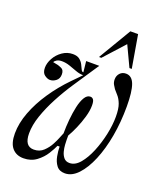

<svg xmlns="http://www.w3.org/2000/svg" viewBox="-141 -838 781 936"><g transform="rotate(20 250.0 -370.0)"><path d="M93 10Q56 10 34.5 -14.5Q13 -39 13 -90Q13 -143 35 -201Q57 -259 95.5 -316Q134 -373 183 -423L229 -470Q210 -470 190 -477.5Q170 -485 149.5 -492Q129 -499 109 -499Q92 -499 82 -492.5Q72 -486 70 -480L95 -475Q100 -474 115 -467.5Q130 -461 130 -438Q130 -416 115 -404.5Q100 -393 84 -393Q71 -393 56 -404Q41 -415 41 -441Q41 -465 55 -490.5Q69 -516 93.5 -533Q118 -550 147 -550Q170 -550 182.5 -540Q195 -530 201.5 -517Q208 -504 212.5 -494Q217 -484 223 -484H225L219 -540H287L199 -408Q167 -360 139.5 -308Q112 -256 95 -206.5Q78 -157 78 -114Q78 -47 126 -47Q156 -47 176 -66Q196 -85 208 -108Q220 -131 224 -142L236 -171Q236 -206 239.5 -243Q243 -280 250 -312Q257 -344 269 -364Q281 -384 298 -384Q308 -384 314 -376Q320 -368 320 -346Q320 -319 310.5 -286Q301 -253 287.5 -222Q274 -191 261 -169V-146Q261 -138 262 -121.5Q263 -105 267.5 -87.5Q272 -70 282.5 -57.5Q293 -45 312 -45Q341 -45 365.5 -74Q390 -103 408.5 -148Q427 -193 437.5 -242.5Q448 -292 448 -334Q448 -376 439 -399.5Q430 -423 418 -436Q406 -449 398 -459Q394 -465 387 -476.5Q380 -488 380 -504Q380 -523 392 -536Q404 -549 423 -549Q454 -549 467.5 -512.5Q481 -476 481 -399Q481 -319 468 -245.5Q455 -172 431 -114.5Q407 -57 375.5 -23.5Q344 10 308 10Q279 10 264.5 -9Q250 -28 245 -55Q240 -82 240 -104H229Q222 -87 205 -59.5Q188 -32 160 -11Q132 10 93 10ZM271 -580 372 -750H412L441 -580H429L379 -686L283 -580Z"/></g></svg>

Font: Xanh Mono
Style: Italic
Weight: 400
Italic angle: -12°
Monospace: yes
Designer: Lam Bao, Duy Dao
Foundry: Yellow Type Foundry
Version: Version 3.101; ttfautohint (v1.8.3)